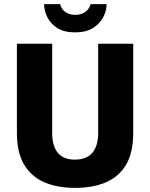

<svg xmlns="http://www.w3.org/2000/svg" viewBox="-20 -899 729 931"><path d="M344 12Q256 12 193 -16Q130 -44 96 -102.5Q62 -161 62 -253V-687H233V-252Q233 -192 260 -158.5Q287 -125 343 -125Q400 -125 428 -158.5Q456 -192 456 -252V-687H626V-253Q626 -161 592.5 -102.5Q559 -44 496 -16Q433 12 344 12ZM344 -742Q291 -742 258 -763Q225 -784 209.5 -815.5Q194 -847 194 -879H272Q274 -867 282.5 -855Q291 -843 307 -835Q323 -827 345 -827Q368 -827 384 -835.5Q400 -844 408.5 -856Q417 -868 419 -879H497Q497 -847 480.5 -815.5Q464 -784 430.5 -763Q397 -742 344 -742Z"/></svg>

Font: Archivo SemiCondensed ExtraBold
Style: Regular
Weight: 800
Width: 4
Designer: Hector Gatti
Foundry: Omnibus-Type
Version: Version 2.001